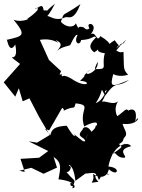

<svg xmlns="http://www.w3.org/2000/svg" viewBox="-74 -949 761 1031"><path d="M58 -622 44 -617 -54 -507 8 -430 27 -475 48 -405 84 -421 136 -321 193 -224 125 -183 80 -190 185 -138 136 -102 36 -96 59 -26 30 -32 94 -48 160 -16 232 -49 214 -106C261 -75 250 -43 240 14C345 25 325 63 306 47C291 11 352 57 314 62C338 -5 328 44 265 -51C281 -3 308 -33 306 -55C276 -62 319 -88 331 22C358 2 436 -52 376 -17C425 -16 440 -38 457 18C511 -63 429 -15 516 -12C456 -35 413 -12 455 27C386 36 440 37 425 -15C465 11 499 5 511 -40C557 3 579 -49 508 -55C531 -175 612 -192 630 -164C544 -143 618 -106 593 -102C546 -101 551 -143 529 -120C513 -116 573 -143 593 -178C605 -143 569 -161 566 -176C597 -193 578 -195 600 -218C611 -236 592 -255 584 -284C681 -273 677 -346 652 -296C669 -374 626 -364 616 -355C602 -371 596 -353 556 -325C535 -363 555 -403 564 -408C526 -371 469 -436 456 -380C521 -463 471 -453 500 -465C466 -396 446 -393 397 -386C467 -336 476 -427 420 -369C498 -462 454 -497 491 -435C555 -526 550 -471 619 -520C521 -478 516 -481 534 -551C527 -556 561 -530 614 -548C585 -576 593 -585 589 -671C552 -657 537 -704 517 -698C551 -652 533 -669 604 -737C569 -686 603 -745 551 -690C576 -737 586 -666 542 -733C488 -702 546 -707 465 -755C443 -717 445 -781 414 -766C461 -824 381 -838 406 -797C390 -780 372 -806 378 -801C313 -824 376 -744 333 -824C322 -797 277 -803 253 -832C274 -892 253 -853 358 -927C323 -839 300 -858 279 -857C195 -819 183 -908 148 -829C165 -860 173 -835 221 -929C152 -874 199 -897 160 -893C156 -945 122 -892 114 -906C155 -911 106 -871 69 -845C101 -857 48 -824 -1 -843C68 -758 53 -756 -38 -735C-39 -764 -29 -647 8 -710C21 -644 2 -642 -11 -640L40 -601ZM235 -389C257 -371 279 -361 265 -353C333 -388 320 -353 332 -394C425 -384 348 -362 378 -270C480 -323 438 -257 441 -277C435 -234 389 -259 436 -184C420 -277 374 -277 369 -252C320 -201 412 -222 376 -162C374 -130 349 -159 408 -128C366 -146 391 -213 397 -234C381 -167 384 -183 315 -235C336 -225 335 -187 284 -274C222 -270 201 -257 196 -219C233 -193 216 -197 167 -258L190 -249L261 -372L274 -368L291 -391L321 -476L237 -394ZM235 -524 254 -567 189 -627 140 -735C227 -750 263 -692 225 -734C284 -709 227 -685 223 -653C230 -699 300 -700 303 -708C292 -680 333 -780 342 -759C320 -721 353 -698 362 -734C428 -737 427 -762 442 -749C423 -727 389 -700 432 -668C485 -703 415 -673 489 -663C468 -592 512 -576 437 -578C444 -567 422 -567 451 -617C457 -553 348 -530 412 -577C346 -517 409 -566 356 -515C420 -512 396 -473 319 -520C385 -469 285 -558 260 -539C244 -558 301 -554 205 -542C273 -563 220 -545 175 -561C192 -542 157 -550 217 -443V-528Z"/></svg>

Font: Hussar Lance
Style: ExBd
Weight: 700
Foundry: Cannot Into Space Fonts, PlusOne Fonts
Version: Version 2.270